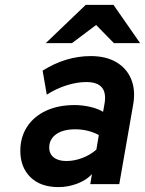

<svg xmlns="http://www.w3.org/2000/svg" viewBox="-20 -752 592 784"><path d="M219 12Q145 12 104 -28.8Q63 -69.5 63 -136Q63 -192 90.5 -234.2Q118 -276.5 168 -299.8Q218 -323 284.5 -323Q317 -323 348.8 -315.5Q380.5 -308 401 -295.5L406 -324Q424.5 -417 332.5 -417Q295 -417 252.5 -403.8Q210 -390.5 171 -365.5L154 -463.5Q248.5 -523 351 -523Q412.5 -523 454.8 -498.2Q497 -473.5 515.5 -429.2Q534 -385 524 -326L467 0H348.5L355.5 -41Q333 -16.5 295.5 -2.2Q258 12 219 12ZM251 -94.5Q282.5 -94.5 315 -106.5Q347.5 -118.5 373.5 -141L383.5 -200.5Q365 -211 340 -217.5Q315 -224 287 -224Q237.5 -224 209.2 -203.8Q181 -183.5 181 -149.5Q181 -123.5 199.8 -109Q218.5 -94.5 251 -94.5ZM167 -576 330 -732H443.5L552 -576H445L372.5 -650L274 -576Z"/></svg>

Font: Overpass
Style: Bold Italic
Weight: 700
Italic angle: -10°
Designer: Delve Withrington, Dave Bailey, Thomas Jockin
Foundry: Delve Fonts LLC
Version: Version 4.000; ttfautohint (v1.8.3)